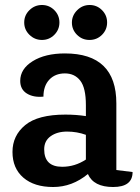

<svg xmlns="http://www.w3.org/2000/svg" viewBox="-20 -734 561 769"><path d="M511 -45Q511 15 433 15Q355 15 332 -37Q269 15 193 15Q117 15 73.5 -22.5Q30 -60 30 -125.5Q30 -191 81 -233Q132 -275 242 -275Q285 -275 324 -269V-313Q324 -382 301.5 -411Q279 -440 240 -440Q201 -440 177.5 -415Q154 -390 154 -347Q114 -343 87.5 -359.5Q61 -376 61 -410Q61 -458 111 -489Q161 -520 240 -520Q446 -520 446 -320V-53ZM324 -194Q288 -207 248.5 -207Q209 -207 183 -188.5Q157 -170 157 -136Q157 -66 229 -66Q280 -66 324 -95ZM197.5 -594.5Q177 -574 148 -574Q119 -574 98 -594.5Q77 -615 77 -644Q77 -673 98 -693.5Q119 -714 148 -714Q177 -714 197.5 -693.5Q218 -673 218 -644Q218 -615 197.5 -594.5ZM409 -644Q409 -615 388.5 -594.5Q368 -574 338.5 -574Q309 -574 288.5 -594.5Q268 -615 268 -643.5Q268 -672 289 -693Q310 -714 339 -714Q368 -714 388.5 -693.5Q409 -673 409 -644Z"/></svg>

Font: Karma
Style: Bold
Weight: 700
Designer: Joana Correia
Foundry: Indian Type Foundry
Version: Version 1.202;PS 1.0;hotconv 1.0.78;makeotf.lib2.5.61930; tt